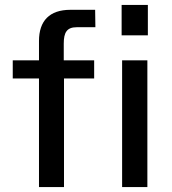

<svg xmlns="http://www.w3.org/2000/svg" viewBox="-20 -763 700 783"><path d="M583 -743H476V-619H583ZM364 -517H240V-585C240 -630 252 -652 293 -652H369L368 -723H267C182 -723 139 -678 139 -596V-517H32V-443H139V0H241V-443H364ZM581 -517H478V0H581Z"/></svg>

Font: United Sans Medium
Style: Regular
Weight: 500
Designer: Pablo Impallari, Rodrigo Fuenzalida (Modified by Dan O. Williams)
Version: Version 1.000;PS 001.000;hotconv 1.0.88;makeotf.lib2.5.64775